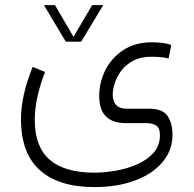

<svg xmlns="http://www.w3.org/2000/svg" viewBox="-20 -492 761 755"><path d="M238.8 -328.1 152.8 -471.7H196.3L269 -347.2L342.3 -471.7H385.7L299.3 -328.1ZM157.2 -209Q116.7 -105 116.7 -20.5Q116.7 85.4 175.3 136Q233.9 186.5 348.6 187Q391.1 187 436.5 179Q481.9 170.9 521.2 153.3Q560.5 135.7 584.7 107.7Q608.9 79.6 608.9 40Q608.9 11.2 594 1.7Q579.1 -7.8 555.7 -7.8H475.6Q370.1 -7.8 370.1 -113.8Q370.1 -168.9 394.8 -217.3Q419.4 -265.6 465.8 -295.7Q512.2 -325.7 577.1 -325.7Q589.4 -325.7 610.6 -324Q631.8 -322.3 653.3 -315.4L643.1 -262.2Q623.5 -266.6 606.7 -267.8Q589.8 -269 577.1 -269Q533.7 -269 504.2 -253.4Q474.6 -237.8 456.8 -213.9Q439 -189.9 431.2 -164.8Q423.3 -139.6 423.3 -120.1Q423.3 -94.7 436.3 -79.6Q449.2 -64.5 480.5 -64.5H568.4Q620.1 -64 639.2 -35.6Q658.2 -7.3 658.2 38.1Q658.2 99.1 619.1 145.5Q580.1 191.9 510.7 217.8Q441.4 243.7 351.1 243.7Q211.4 243.7 137 177.5Q62.5 111.3 62.5 -23.9Q62.5 -115.2 108.4 -229Z"/></svg>

Font: Vazir Thin WOL
Style: Thin-WOL
Weight: 100
Designer: Saber Rastikerdar
Foundry: Saber Rastikerdar
Version: Version 30.0.0